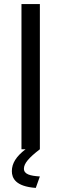

<svg xmlns="http://www.w3.org/2000/svg" viewBox="-20 -730 300 939"><path d="M175 0V-710H85V0H105C59 35 38 69 38 107C38 141 56 182 155 189L175 133C127 130 97 122 97 95C97 70 120 42 175 0Z"/></svg>

Font: FIGSv2-sans-serif Medium
Style: Regular
Weight: 500
Designer: Matt McInerney, Pablo Impallari, Rodrigo Fuenzalida,Mirko Velimirovic
Foundry: Matt McInerney, Pablo Impallari, Rodrigo Fuenzalida
Version: Version 4.021;hotconv 1.0.109;makeotfexe 2.5.65596